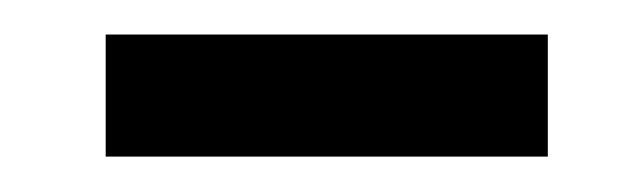

<svg xmlns="http://www.w3.org/2000/svg" viewBox="-20 -544 360 109"><path d="M40 -455.1V-524.4H291V-455.1Z"/></svg>

Font: Gen Shin Gothic Regular
Style: Regular
Weight: 400
Designer: [Source Han Sans]
Ryoko NISHIZUKA  (kana & ideographs); Paul D. Hunt (Latin, Greek & Cyrillic); Wenlong ZHANG  (bopomofo
Version: Version 1.002.20150607